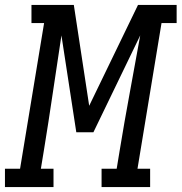

<svg xmlns="http://www.w3.org/2000/svg" viewBox="-62 -755 733 775"><path d="M-42 0V-74H19L116 -662H65V-735H236L298 -328L495 -735H651V-662H590L493 -74H544V0H348V-74H409L421 -147Q440 -263 461.5 -379Q483 -495 504 -612L315 -221H246L186 -612Q168 -495 151 -379Q134 -263 115 -147L103 -74H154V0Z"/></svg>

Font: Iosevka Slab Extended
Style: Italic
Weight: 400
Width: 7
Italic angle: -9°
Monospace: yes
Designer: Belleve Invis
Foundry: Belleve Invis
Version: Version 11.1.0; ttfautohint (v1.8.3)